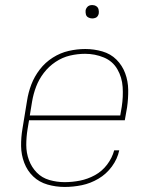

<svg xmlns="http://www.w3.org/2000/svg" viewBox="-20 -732 616 760"><path d="M236 8Q270 8 304 1Q338 -6 369.5 -24.5Q401 -43 423 -73Q445 -103 452 -137H432Q424 -107 404 -80.5Q384 -54 355.5 -38.5Q327 -23 296.5 -17Q266 -11 236 -11Q205 -11 175.5 -19.5Q146 -28 125.5 -49Q105 -70 94.5 -98.5Q84 -127 84 -158Q84 -189 89 -220L95 -256H474L483 -307Q488 -342 487.5 -376.5Q487 -411 475.5 -442Q464 -473 441 -496Q418 -519 385 -528.5Q352 -538 318 -538H317Q285 -538 252 -530.5Q219 -523 189 -504Q159 -485 137.5 -457Q116 -429 104 -397.5Q92 -366 87 -333L69 -223Q63 -188 63.5 -153.5Q64 -119 76 -87.5Q88 -56 111.5 -33.5Q135 -11 168 -1.5Q201 8 236 8ZM456 -275H98L107 -330Q112 -360 123 -389Q134 -418 153.5 -443.5Q173 -469 200 -487Q227 -505 257 -512Q287 -519 317 -519Q356 -519 391 -504.5Q426 -490 444.5 -458Q463 -426 465.5 -387.5Q468 -349 462 -310ZM345 -659Q351 -659 357 -661Q363 -663 366.5 -668Q370 -673 371 -679Q372 -687 370 -695Q368 -703 361 -707.5Q354 -712 345 -712Q339 -712 333.5 -710Q328 -708 324 -702.5Q320 -697 319 -692Q318 -683 320 -675Q322 -667 329.5 -663Q337 -659 345 -659Z"/></svg>

Font: Iosevka Sparkle Thin Oblique
Style: Regular
Weight: 100
Italic angle: -9°
Designer: Belleve Invis
Foundry: Belleve Invis
Version: Version 4.5.0; ttfautohint (v1.8.3)